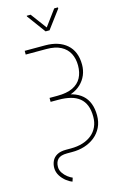

<svg xmlns="http://www.w3.org/2000/svg" viewBox="-160 -990 775 1239"><g transform="rotate(-15 227.0 -371.0)"><path d="M82.5 -710.9H220.2Q264.6 -710.9 300.8 -699.2Q336.9 -687.5 363 -664.8Q389.2 -642.1 403.1 -608.2Q417 -574.2 417 -529.3Q417 -492.7 403.6 -460.4Q390.1 -428.2 364 -403.3Q337.9 -378.4 299.8 -364.5Q261.7 -350.6 212.4 -350.6H158.7V-376H210.9Q274.4 -376 314 -395Q353.5 -414.1 372.1 -449Q390.6 -483.9 390.6 -531.2Q390.6 -576.7 372.6 -611.6Q354.5 -646.5 316.9 -666.3Q279.3 -686 220.2 -686H82.5ZM158.7 -372.6H212.4Q266.6 -372.6 306.9 -360.4Q347.2 -348.1 373.5 -324.7Q399.9 -301.3 412.8 -266.8Q425.8 -232.4 425.8 -188Q425.8 -143.6 408.7 -108.6Q391.6 -73.7 361.6 -49.6Q331.5 -25.4 292.2 -12.9Q252.9 -0.5 208 -1H175.3Q131.8 -1 113.8 17.3Q95.7 35.6 95.7 68.8Q95.7 90.3 108.4 109.1Q121.1 127.9 138.4 141.1Q155.8 154.3 169.9 159.7L162.1 184.1Q144.5 178.2 123 161.9Q101.6 145.5 86.4 121.6Q71.3 97.7 70.8 69.3Q70.8 43.5 81.1 22Q91.3 0.5 114.3 -12.5Q137.2 -25.4 174.8 -25.4H208Q251.5 -25.4 286.6 -36.4Q321.8 -47.4 347.2 -68.1Q372.6 -88.9 386.2 -118.7Q399.9 -148.4 399.9 -186Q399.9 -230 387.7 -261Q375.5 -292 351.3 -311.8Q327.1 -331.5 292 -340.6Q256.8 -349.6 210.9 -349.6H158.7ZM179.7 -926.3 258.8 -819.8 337.4 -926.3H362.3V-918.9L271.5 -797.4H245.1L153.8 -921.4V-926.3Z"/></g></svg>

Font: Roboto Condensed Thin
Style: Regular
Weight: 250
Width: 3
Designer: Christian Robertson
Foundry: Google
Version: Version 3.009; 2024